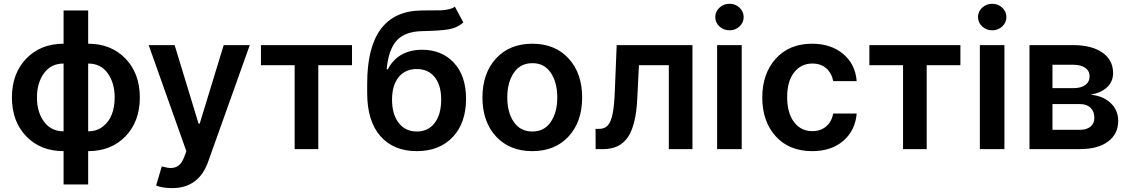

<svg xmlns="http://www.w3.org/2000/svg" viewBox="-20 -782 5925 1007"><path d="M313.5 185.5V10.7Q192.9 10.7 117.7 -67.1Q42.5 -145 42.5 -270.5Q42.5 -396.5 117.7 -474.6Q192.9 -552.7 313.5 -552.7V-727.1H442.4V-552.7Q563 -552.7 638.2 -474.6Q713.4 -396.5 713.4 -270.5Q713.4 -145 638.2 -67.1Q563 10.7 442.4 10.7V185.5ZM313.5 -93.3V-448.7Q247.6 -448.7 210.7 -397.9Q173.8 -347.2 173.8 -270.5Q173.8 -194.3 210.9 -143.8Q248 -93.3 313.5 -93.3ZM442.4 -93.3Q486.8 -93.3 518.8 -117.7Q550.8 -142.1 566.2 -181.4Q581.5 -220.7 581.5 -270.5Q581.5 -347.2 544.9 -397.9Q508.3 -448.7 442.4 -448.7Z M882.8 204.6Q831.5 204.6 798.8 190.9L828.6 90.8Q858.4 99.1 875.5 99.1Q899.9 99.1 917.2 85.7Q934.6 72.3 946.3 41L957.5 11.2L759.8 -545.4H896L1021.5 -133.3H1027.3L1153.3 -545.4H1290L1071.8 65.9Q1022.5 204.6 882.8 204.6Z M1348.6 -439.9V-545.4H1826.2V-439.9H1649.4V0H1525.4V-439.9Z M2365.7 -747.1 2410.2 -664.1Q2377.4 -635.7 2333.3 -628.2Q2289.1 -620.6 2193.8 -618.7Q2103.5 -616.7 2060.5 -569.3Q2017.6 -522 2007.8 -418.5H2014.2Q2039.6 -468.8 2085.4 -494.9Q2131.3 -521 2193.8 -521Q2297.4 -521 2360.8 -452.6Q2424.3 -384.3 2424.3 -263.7Q2424.3 -137.2 2354.5 -63.2Q2284.7 10.7 2165.5 10.7Q2044.4 10.7 1975.1 -68.1Q1905.8 -147 1905.8 -294.4V-343.3Q1905.8 -723.1 2190.4 -727.1Q2208.5 -727.5 2241.2 -727.5Q2278.3 -727.5 2294.7 -728Q2311 -728.5 2332.3 -733.2Q2353.5 -737.8 2365.7 -747.1ZM2166.5 -92.3Q2225.6 -92.3 2259.8 -137.2Q2293.9 -182.1 2293.9 -259.8Q2293.9 -335.4 2259.8 -377.7Q2225.6 -419.9 2165.5 -419.9Q2105.5 -419.9 2071 -377.7Q2036.6 -335.4 2036.1 -259.8Q2036.1 -182.6 2071 -137.5Q2106 -92.3 2166.5 -92.3Z M2510.3 -270.5Q2510.3 -397.9 2581.5 -475.3Q2652.8 -552.7 2772 -552.7Q2891.1 -552.7 2962.2 -475.3Q3033.2 -397.9 3033.2 -270.5Q3033.2 -143.6 2962.2 -66.4Q2891.1 10.7 2772 10.7Q2652.8 10.7 2581.5 -66.4Q2510.3 -143.6 2510.3 -270.5ZM2772.5 -92.3Q2835 -92.3 2868.9 -142.6Q2902.8 -192.9 2902.8 -271Q2902.8 -349.6 2868.9 -400.1Q2835 -450.7 2772.5 -450.7Q2709 -450.7 2674.8 -400.1Q2640.6 -349.6 2640.6 -271Q2640.6 -192.4 2674.8 -142.3Q2709 -92.3 2772.5 -92.3Z M3104 0 3103.5 -106H3122.1Q3150.9 -106 3167.5 -124Q3184.1 -142.1 3192.9 -184.3Q3201.7 -226.6 3204.6 -304.2L3214.4 -545.4H3611.8V0H3487.8V-439.9H3331.1L3322.3 -264.2Q3315.9 -127 3273.7 -63.5Q3231.4 0 3144 0Z M3858.6 -643.3Q3836.9 -623 3806.2 -623Q3775.4 -623 3753.4 -643.3Q3731.4 -663.6 3731.4 -692.4Q3731.4 -721.2 3753.4 -741.7Q3775.4 -762.2 3806.2 -762.2Q3836.9 -762.2 3858.6 -741.7Q3880.4 -721.2 3880.4 -692.4Q3880.4 -663.6 3858.6 -643.3ZM3741.2 0V-545.4H3870.1V0Z M4239.7 10.7Q4119.1 10.7 4048.6 -67.1Q3978 -145 3978 -270.5Q3978 -396.5 4049.1 -474.6Q4120.1 -552.7 4238.8 -552.7Q4338.4 -552.7 4402.3 -499Q4466.3 -445.3 4473.1 -356.4H4350.1Q4342.3 -397.9 4314 -423.3Q4285.6 -448.7 4240.7 -448.7Q4180.7 -448.7 4144.5 -401.6Q4108.4 -354.5 4108.4 -272.9Q4108.4 -189.9 4144.3 -142.1Q4180.2 -94.2 4240.7 -94.2Q4283.7 -94.2 4312.7 -118.7Q4341.8 -143.1 4350.1 -186.5H4473.1Q4465.8 -98.1 4403.3 -43.7Q4340.8 10.7 4239.7 10.7Z M4539.6 -439.9V-545.4H5017.1V-439.9H4840.3V0H4716.3V-439.9Z M5236.6 -643.3Q5214.8 -623 5184.1 -623Q5153.3 -623 5131.3 -643.3Q5109.4 -663.6 5109.4 -692.4Q5109.4 -721.2 5131.3 -741.7Q5153.3 -762.2 5184.1 -762.2Q5214.8 -762.2 5236.6 -741.7Q5258.3 -721.2 5258.3 -692.4Q5258.3 -663.6 5236.6 -643.3ZM5119.1 0V-545.4H5248V0Z M5379.4 0V-545.4H5608.4Q5705.6 -545.4 5761.7 -506.3Q5817.9 -467.3 5817.9 -398.9Q5817.9 -353.5 5786.6 -324.5Q5755.4 -295.4 5699.7 -285.2Q5764.2 -279.8 5804.4 -242.2Q5844.7 -204.6 5844.7 -147.9Q5844.7 -79.6 5791.7 -39.8Q5738.8 0 5643.6 0ZM5500 -319.8H5610.8Q5649.9 -319.8 5672.4 -336.4Q5694.8 -353 5694.8 -382.3Q5694.8 -410.2 5671.6 -426.3Q5648.4 -442.4 5608.4 -442.4H5500ZM5500 -101.1H5643.6Q5679.2 -101.1 5699.5 -117.9Q5719.7 -134.8 5719.7 -164.1Q5719.7 -197.8 5699.5 -217Q5679.2 -236.3 5643.6 -236.3H5500Z"/></svg>

Font: Interop SemBd
Style: Regular
Weight: 600
Designer: Rasmus Andersson, Google, Jang Haemin
Foundry: jhaemin
Version: Version 1.007